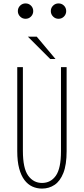

<svg xmlns="http://www.w3.org/2000/svg" viewBox="-20 -1093 490 1124"><path d="M226 11Q195.5 11 169.2 -1Q143 -13 123.2 -39Q103.5 -65 92.2 -106.8Q81 -148.5 81 -208V-700H114V-210Q114 -107.5 145 -64.8Q176 -22 226 -22Q277 -22 307 -64.5Q337 -107 337 -208V-700H370V-208Q370 -128.5 351 -80.5Q332 -32.5 299.5 -10.8Q267 11 226 11ZM305 -747.5H274L143 -878.5H195ZM129.5 -983Q111 -983 97.8 -996.2Q84.5 -1009.5 84.5 -1028Q84.5 -1047 97.8 -1060Q111 -1073 129.5 -1073Q148.5 -1073 161.5 -1060Q174.5 -1047 174.5 -1028Q174.5 -1009.5 161.5 -996.2Q148.5 -983 129.5 -983ZM322.5 -983Q304 -983 290.8 -996.2Q277.5 -1009.5 277.5 -1028Q277.5 -1047 290.8 -1060Q304 -1073 322.5 -1073Q341.5 -1073 354.5 -1060Q367.5 -1047 367.5 -1028Q367.5 -1009.5 354.5 -996.2Q341.5 -983 322.5 -983Z"/></svg>

Font: League Mono Thin Condensed
Style: Regular
Weight: 100
Width: 1
Designer: Tyler Finck
Foundry: The League of Moveable Type / Tyler Finck
Version: Version 2.300;RELEASE